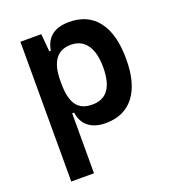

<svg xmlns="http://www.w3.org/2000/svg" viewBox="-137 -630 859 958"><g transform="rotate(-20 293.0 -151.0)"><path d="M77.1 224.6V-517.6H188L196.3 -423.8H204.6Q221.2 -527.3 338.9 -527.3Q438 -527.3 491 -457.5Q543.9 -387.7 543.9 -256.3Q543.9 -127 491 -58.6Q438 9.8 339.4 9.8Q283.2 9.8 249 -16.8Q214.8 -43.5 208 -93.8H197.8V224.6ZM197.8 -251.5Q197.8 -174.3 223.9 -137.2Q250 -100.1 308.1 -100.1Q421.9 -100.1 421.9 -256.3Q421.9 -334.5 392.6 -376Q363.3 -417.5 308.1 -417.5Q197.8 -417.5 197.8 -265.6Z"/></g></svg>

Font: Cascadia Mono NF SemiBold
Style: Regular
Weight: 600
Monospace: yes
Designer: Aaron Bell
Foundry: Saja Typeworks
Version: Version 2404.023; ttfautohint (v1.8.4)